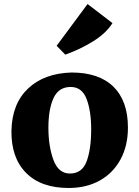

<svg xmlns="http://www.w3.org/2000/svg" viewBox="-20 -924 692 956"><path d="M35 0ZM617 -289Q617 -198 580 -130Q543 -62 476.5 -25Q410 12 322 12Q184 12 109.5 -63.5Q35 -139 37 -274Q40 -408 120 -483.5Q200 -559 336 -563Q473 -563 545 -492Q617 -421 617 -289ZM221 -288Q221 -196 246 -128Q271 -60 328 -60Q389 -60 411.5 -121Q434 -182 434 -280Q434 -372 411 -431.5Q388 -491 332 -491Q272 -491 246.5 -435.5Q221 -380 221 -288ZM416 -904 540 -809Q509 -759 444 -718.5Q379 -678 305 -652L262 -696Z"/></svg>

Font: Martel Heavy
Style: Regular
Weight: 900
Designer: Dan Reynolds
Foundry: Dan Reynolds
Version: Version 1.001; ttfautohint (v1.1) -l 5 -r 5 -G 72 -x 0 -D la